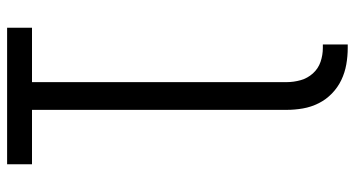

<svg xmlns="http://www.w3.org/2000/svg" viewBox="-249 -526 998 540"><g transform="rotate(-90 250.0 -256.0)"><path d="M385 223Q362 223 339 219Q316 215 295 205Q274 195 257 178.5Q240 162 229.5 141Q219 120 215 97Q211 74 211 51V-665H58V-735H442V-665H289V51Q289 71 294.5 90.5Q300 110 313.5 125Q327 140 346 146.5Q365 153 385 153H395V223Z"/></g></svg>

Font: Iosevka NFM
Style: Regular
Weight: 400
Monospace: yes
Designer: Belleve Invis
Foundry: Belleve Invis
Version: Version 29.0.4; ttfautohint (v1.8.4);Nerd Fonts 3.3.0